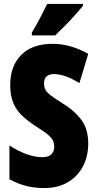

<svg xmlns="http://www.w3.org/2000/svg" viewBox="-20 -947 494 977"><path d="M429 -217Q429 -151 401.5 -99.5Q374 -48 324 -19Q274 10 205 10Q159 10 116.5 0Q74 -10 28 -35V-207Q70 -179 114 -163Q158 -147 195 -147Q227 -147 241.5 -162Q256 -177 256 -200Q256 -216 250.5 -229.5Q245 -243 226.5 -259.5Q208 -276 169 -300Q127 -327 96.5 -354.5Q66 -382 49 -420Q32 -458 32 -515Q32 -610 87.5 -667Q143 -724 249 -724Q338 -724 429 -673L384 -524Q310 -570 256 -570Q228 -570 216 -557Q204 -544 204 -524Q204 -505 210.5 -491.5Q217 -478 237 -462.5Q257 -447 297 -422Q362 -382 395.5 -335Q429 -288 429 -217ZM402 -917Q388 -900 364.5 -873.5Q341 -847 313.5 -819Q286 -791 261 -767H142V-781Q166 -821 185 -857.5Q204 -894 220 -927H402Z"/></svg>

Font: Noto Sans Khmer UI ExtraCondensed Black
Style: Regular
Weight: 900
Width: 2
Designer: Danh Hong and the Monotype Design Team
Foundry: Monotype Imaging Inc.
Version: Version 2.002; ttfautohint (v1.8.4.7-5d5b)